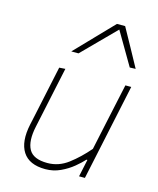

<svg xmlns="http://www.w3.org/2000/svg" viewBox="-117 -859 783 950"><g transform="rotate(15 274.5 -384.0)"><path d="M206 9Q123 9 90.2 -42.2Q57.5 -93.5 77 -185Q81.5 -206 85.8 -225.5Q90 -245 95.5 -271Q108.5 -332.5 119.8 -385.2Q131 -438 143 -494L174 -496Q162 -440 150.5 -386.2Q139 -332.5 126 -271L107 -182Q90.5 -105 113 -64Q135.5 -23 208 -23Q266 -23 314.5 -59.8Q363 -96.5 408 -149L434 -271Q447 -332 458.5 -385Q470 -438 482 -494H512Q500 -438 488.8 -384.8Q477.5 -331.5 464.5 -270.5L454 -221Q441 -160 430 -108.2Q419 -56.5 407 0H377L396 -89H391Q374.5 -70.5 346.8 -47.5Q319 -24.5 283 -7.8Q247 9 206 9ZM480 -585Q432 -668 381.5 -753Q340 -711 299.2 -670Q258.5 -629 217 -587H180Q227 -636 272.2 -682.8Q317.5 -729.5 363 -777H405Q431.5 -729.5 457.8 -681.5Q484 -633.5 510 -586Z"/></g></svg>

Font: Commissioner Thin
Style: Italic
Weight: 100
Italic angle: -12°
Designer: Kostas Bartsokas
Foundry: Kostas Bartsokas
Version: Version 1.000; ttfautohint (v1.8.3)